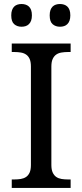

<svg xmlns="http://www.w3.org/2000/svg" viewBox="-20 -929 407 949"><path d="M38.1 0V-42H50.8Q67.9 -42 82.8 -44.4Q97.7 -46.9 108.9 -54.4Q120.1 -62 126.5 -76.2Q132.8 -90.3 132.8 -113.8V-600.1Q132.8 -623.5 126.5 -637.7Q120.1 -651.9 108.9 -659.4Q97.7 -667 82.8 -669.4Q67.9 -671.9 50.8 -671.9H38.1V-713.9H329.1V-671.9H315.9Q299.3 -671.9 284.2 -669.4Q269 -667 258.1 -659.4Q247.1 -651.9 240.5 -637.7Q233.9 -623.5 233.9 -600.1V-113.8Q233.9 -90.3 240.5 -76.2Q247.1 -62 258.1 -54.4Q269 -46.9 284.2 -44.4Q299.3 -42 315.9 -42H329.1V0ZM35.6 -853Q35.6 -868.7 39.6 -879.4Q43.5 -890.1 50.3 -896.7Q57.1 -903.3 66.4 -906.2Q75.7 -909.2 86.4 -909.2Q97.2 -909.2 106.4 -906.2Q115.7 -903.3 122.8 -896.7Q129.9 -890.1 133.8 -879.4Q137.7 -868.7 137.7 -853Q137.7 -837.9 133.8 -827.1Q129.9 -816.4 122.8 -809.6Q115.7 -802.7 106.4 -799.8Q97.2 -796.9 86.4 -796.9Q64.5 -796.9 50 -809.6Q35.6 -822.3 35.6 -853ZM225.6 -853Q225.6 -868.7 229.5 -879.4Q233.4 -890.1 240.2 -896.7Q247.1 -903.3 256.3 -906.2Q265.6 -909.2 276.4 -909.2Q287.1 -909.2 296.4 -906.2Q305.7 -903.3 312.7 -896.7Q319.8 -890.1 323.7 -879.4Q327.6 -868.7 327.6 -853Q327.6 -837.9 323.7 -827.1Q319.8 -816.4 312.7 -809.6Q305.7 -802.7 296.4 -799.8Q287.1 -796.9 276.4 -796.9Q254.4 -796.9 240 -809.6Q225.6 -822.3 225.6 -853Z"/></svg>

Font: Droid Serif
Style: Regular
Weight: 400
Designer: Monotype Design team
Foundry: Monotype Imaging Inc.
Version: Version 1.03